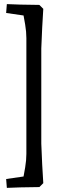

<svg xmlns="http://www.w3.org/2000/svg" viewBox="-20 -786 305 931"><path d="M189.9 -743.2 170.9 -762.2Q127.9 -762.2 77.9 -763.7Q27.8 -765.1 13.2 -766.1L9.8 -723.1L94.2 -710.9Q96.2 -701.2 102.1 -666.5Q107.9 -631.8 107.9 -601.1V-40Q107.9 -9.3 102.1 25.4Q96.2 60.1 94.2 69.8L9.8 82L13.2 125Q28.3 124 78.1 122.6Q127.9 121.1 170.9 121.1L189.9 102.1Q188 75.2 184.6 11.7Q181.2 -51.8 180.2 -89.8V-550.8Q181.2 -588.9 184.6 -652.3Q188 -715.8 189.9 -743.2Z"/></svg>

Font: Sura
Style: Regular
Weight: 400
Designer: Carolina Giovagnoli
Foundry: Huerta Tipografica
Version: Version 1.003;PS 001.002;hotconv 1.0.70;makeotf.lib2.5.58329